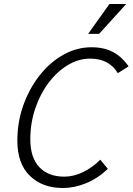

<svg xmlns="http://www.w3.org/2000/svg" viewBox="-20 -935 665 963"><path d="M67 -229Q67 -324 97.5 -408.5Q128 -493 180 -558.5Q232 -624 299 -661Q366 -698 439 -698Q501 -698 546 -674.5Q591 -651 625 -602L571 -568Q527 -641 432 -641Q374 -641 320 -608.5Q266 -576 223.5 -519.5Q181 -463 156.5 -390Q132 -317 132 -236Q132 -145 177 -97Q222 -49 302 -49Q349 -49 396 -71.5Q443 -94 483 -134L521 -88Q469 -39 410.5 -15.5Q352 8 295 8Q193 8 130 -53Q67 -114 67 -229ZM422 -765 529 -915H613L477 -765Z"/></svg>

Font: Radio Canada Light
Style: Italic
Weight: 300
Italic angle: -12°
Designer: Charles Daoud, Etienne Aubert Bonn, Alexandre Saumier Demers, Jacques Le Bailly
Foundry: Radio-Canada
Version: Version 2.104; ttfautohint (v1.8.4.7-5d5b);gftools[0.9.28.de